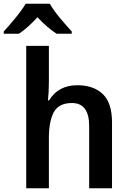

<svg xmlns="http://www.w3.org/2000/svg" viewBox="-66 -1005 689 1025"><path d="M195 -760H74V0H195V-267Q195 -358 221.5 -406.5Q248 -455 318 -455Q410 -455 410 -332V0H532V-352Q532 -456 482.5 -503Q433 -550 347 -550Q245 -550 196 -469H190Q192 -484 193.5 -512Q195 -540 195 -569ZM200 -985H71Q51 -951 15.5 -908Q-20 -865 -46 -837V-825H35Q82 -856 134 -913Q185 -858 236 -825H317V-837Q291 -865 255 -908Q219 -951 200 -985Z"/></svg>

Font: Noto Sans Display Medium
Style: Regular
Weight: 500
Designer: Monotype Design Team
Foundry: Monotype Imaging Inc.
Version: Version 1.900